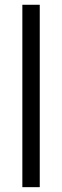

<svg xmlns="http://www.w3.org/2000/svg" viewBox="-20 -773 263 809"><path d="M74.2 -752.9H147.5V15.6H74.2Z"/></svg>

Font: Jomolhari
Style: Regular
Weight: 400
Designer: Christopher J. Fynn
Foundry: Christopher  J.  Fynn (Karma Drubgy¸ Tenzin).
Version: Version alpha 0.003c 2006